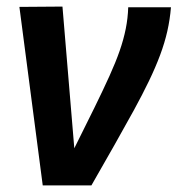

<svg xmlns="http://www.w3.org/2000/svg" viewBox="-20 -563 540 584"><path d="M258 1H110L39 -542L170 -543L206 -112Q241 -182 267.5 -236Q294 -290 313 -332Q332 -374 344 -408.5Q356 -443 362.5 -475.5Q369 -508 370 -541H500Q497 -504 489 -468.5Q481 -433 467 -395.5Q453 -358 433 -316.5Q413 -275 387 -227.5Q361 -180 329 -123.5Q297 -67 258 1Z"/></svg>

Font: Georama ExtraCondensed Thin SemiBold
Style: Italic
Weight: 600
Italic angle: -9°
Version: Version 1.001